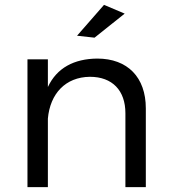

<svg xmlns="http://www.w3.org/2000/svg" viewBox="-20 -770 697 790"><path d="M493 -714 408 -750 297 -623 369 -615ZM380 -529C285 -528 214 -491 177 -412V-526H93V0H177V-282C186 -384 249 -453 350 -454C442 -454 496 -398 496 -304V0H580V-324C580 -452 505 -529 380 -529Z"/></svg>

Font: Juman Normal
Style: Regular
Weight: 300
Designer: Bandar Raffah (Arabic) Julieta Ulanovsky (Latin)
Foundry: Caramella
Version: Version 5.022;PS 005.022;hotconv 1.0.88;makeotf.lib2.5.64775